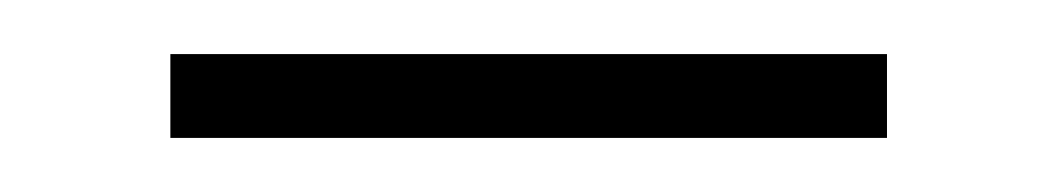

<svg xmlns="http://www.w3.org/2000/svg" viewBox="-20 -706 390 71"><path d="M43 -686H308V-655H43Z"/></svg>

Font: Alexandria ExtraLight
Style: Regular
Weight: 250
Designer: Mohamed Gaber
Foundry: Kief Type Foundry
Version: Version 5.100